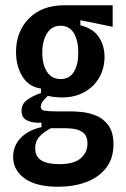

<svg xmlns="http://www.w3.org/2000/svg" viewBox="-20 -548 481 731"><path d="M201 163Q118 163 74 131.5Q30 100 30 49Q30 7 59 -23Q88 -53 138 -64V-81Q104 -79 83 -89.5Q62 -100 62 -126Q62 -152 83 -167.5Q104 -183 136 -194V-211Q90 -217 65.5 -256.5Q41 -296 41 -350Q41 -428 90.5 -478Q140 -528 225 -528H409V-446L286 -471V-452Q336 -439 357 -406Q378 -373 378 -332Q378 -288 358 -253Q338 -218 301.5 -197.5Q265 -177 216 -177Q205 -177 190 -178.5Q175 -180 162 -183Q145 -167 140 -157.5Q135 -148 135 -142Q135 -129 150 -126.5Q165 -124 193 -124H251Q265 -124 291.5 -121.5Q318 -119 345.5 -108Q373 -97 392.5 -71Q412 -45 412 1Q412 56 383.5 92Q355 128 307.5 145.5Q260 163 201 163ZM211 -247Q244 -247 261 -274Q278 -301 278 -347Q278 -394 261 -422Q244 -450 211 -450Q177 -450 159 -421Q141 -392 141 -347Q141 -302 159 -274.5Q177 -247 211 -247ZM205 77Q262 77 287.5 54.5Q313 32 313 -1Q313 -30 297 -42.5Q281 -55 261 -57.5Q241 -60 227 -60H174Q144 -44 129 -26.5Q114 -9 114 16Q114 49 138 63Q162 77 205 77Z"/></svg>

Font: Bricolage Grotesque 10pt Condensed Medium
Style: Regular
Weight: 500
Width: 3
Designer: Mathieu Triay
Foundry: Atelier Triay
Version: Version 1.000; ttfautohint (v1.8.4.7-5d5b);gftools[0.9.32]